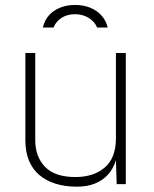

<svg xmlns="http://www.w3.org/2000/svg" viewBox="-20 -726 606 757"><path d="M280 10Q235 9.5 198.2 -2Q161.5 -13.5 135 -36Q108.5 -58.5 94.2 -92.8Q80 -127 80 -173V-517H119V-173Q119 -108 157.8 -68Q196.5 -28 277.5 -28Q349 -28 393 -65.5Q437 -103 437 -181V-517H476V0H440L437 -95Q428 -63 407.2 -39.2Q386.5 -15.5 354.8 -2.5Q323 10.5 280 10ZM149 -617.5Q155.5 -646 173.2 -665.8Q191 -685.5 217.5 -696Q244 -706.5 275.5 -706.5Q310 -706.5 336.8 -695.2Q363.5 -684 381 -664Q398.5 -644 404.5 -617.5H363Q353.5 -640.5 330 -655.2Q306.5 -670 275.5 -670Q244.5 -670 222.2 -655.2Q200 -640.5 191 -617.5Z"/></svg>

Font: Public Sans Thin Thin
Style: Regular
Weight: 250
Version: Version 2.001